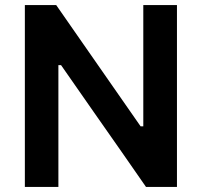

<svg xmlns="http://www.w3.org/2000/svg" viewBox="-20 -733 792 753"><path d="M77.5 0V-713H200.5Q255 -634.5 304.5 -563.5Q354 -492.5 403 -422L531.5 -237.5H542V-713H674V0H552.5Q507 -65 458 -136Q408.5 -206.5 349.5 -291L219.5 -477.5H209V0Z"/></svg>

Font: Heraclito SemiBold
Style: Regular
Weight: 600
Designer: Kostas Bartsokas (font) & Cristiano Sobral (main changes)
Foundry: Kostas Bartsokas (font) & Cristiano Sobral (main changes)
Version: Version 1.00;July 8, 2020;FontCreator 13.0.0.2655 64-bit